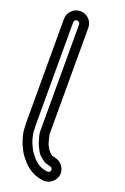

<svg xmlns="http://www.w3.org/2000/svg" viewBox="-166 -792 635 978"><g transform="rotate(20 151.0 -303.0)"><path d="M75 -114V-675C75 -683.6 82.4 -691 91 -691C99.6 -691 107 -683.6 107 -675V-99C107 -83.2 112 -63.5 117.2 -49.2L121 -36.1C121.2 -35.3 121.6 -34.3 121.8 -33.7L125.8 -23.7C126.1 -22.9 126.6 -21.8 126.9 -21.2L134.1 -7.9C145 19.7 168.5 34.7 182.1 43.8C183.9 45 186.4 46.2 188.1 46.7C217 56.4 221.1 54.3 225.6 61.2C228.2 65.2 228.6 68.7 227.7 72.6C225 83.7 216.7 85.7 206.5 84.3C166.4 78.5 142.3 57.7 120 28C114 20 108.4 12.9 105.4 6.8L98.4 -7.2C86.6 -30.7 76 -62.6 76 -93C76 -99.8 75 -106.4 75 -114ZM25 -675V-114C25 -106.1 25.2 -100.8 26 -91.8C26.5 -50.7 39.5 -13 53.6 15.2L60.6 29.2C65.7 39.4 71.7 48.1 80.4 58.6C105.8 92.1 142.4 125.2 198.1 133.5C252.6 144.9 301.6 86 267.4 33.8C249.4 6.3 221.9 4.7 207.1 0.3C192.7 -9.7 183.2 -22 179.1 -29.8L171.7 -43.6L168.7 -51.1L165 -63.9C162.1 -74.3 159.3 -84.5 157 -100.8V-675C157 -711.4 127.4 -741 91 -741C54.6 -741 25 -711.4 25 -675Z"/></g></svg>

Font: HoneyBee
Style: Str
Weight: 700
Foundry: Cannot Into Space Fonts
Version: Version 0.89